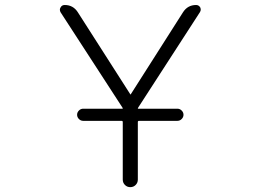

<svg xmlns="http://www.w3.org/2000/svg" viewBox="-20 -774 1040 772"><path d="M314.5 -288.1Q304.7 -288.1 297.4 -295.4Q290 -302.7 290 -312.5Q290 -322.3 297.4 -329.6Q304.7 -336.9 314.5 -336.9H472.7Q473.6 -336.9 473.6 -338.4Q473.6 -339.8 472.7 -340.8L223.6 -724.6Q220.7 -729.5 220.7 -735.4Q220.7 -739.3 223.6 -744.1Q228.5 -753.9 240.2 -753.9Q274.4 -753.9 293 -724.6L502.9 -396.5Q502.9 -394.5 504.9 -394.5Q506.8 -394.5 506.8 -396.5L715.8 -724.6Q734.4 -753.9 768.6 -753.9Q779.3 -753.9 785.2 -744.1Q787.1 -739.3 787.1 -735.4Q787.1 -730.5 784.2 -725.6L535.2 -340.8Q534.2 -339.8 534.2 -338.4Q534.2 -336.9 535.2 -336.9H693.4Q703.1 -336.9 710.4 -329.6Q717.8 -322.3 717.8 -312.5Q717.8 -302.7 710.4 -295.4Q703.1 -288.1 693.4 -288.1H539.1Q534.2 -288.1 534.2 -283.2V-51.8Q534.2 -39.1 525.4 -30.3Q516.6 -21.5 503.9 -21.5Q491.2 -21.5 482.4 -30.3Q473.6 -39.1 473.6 -51.8V-283.2Q473.6 -288.1 468.8 -288.1Z"/></svg>

Font: Rounded-L Mgen+ 1mn light
Style: Regular
Weight: 200
Designer: [Source Han Sans]
Ryoko NISHIZUKA  (kana & ideographs); Paul D. Hunt (Latin, Greek & Cyrillic); Wenlong ZHANG  (bopomofo
Version: Version 1.059.20150602